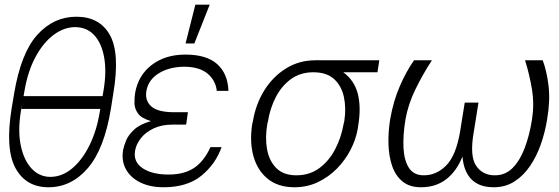

<svg xmlns="http://www.w3.org/2000/svg" viewBox="-20 -784 2371 814"><path d="M460.2 -386.7 450.6 -325.6Q422.6 -152.7 352.6 -71.4Q282.7 9.9 185.7 9.9Q89.8 9.9 45.6 -71.4Q1.4 -152.7 29.5 -325.6L39.8 -386.7Q68.5 -558.9 137.8 -636Q207 -713.1 304 -713.1Q402.3 -713.1 445.8 -635.7Q489.3 -558.2 460.2 -386.7ZM79.9 -376.4H414.8L418.7 -398.8Q432.5 -480.5 421.5 -541.2Q410.5 -601.9 378.9 -635.5Q347.3 -669 298.3 -669Q251.8 -669 207.7 -636.4Q163.7 -603.7 130.9 -543.1Q98 -482.6 83.8 -398.8ZM403.4 -312.1 405.2 -322.1H71L75.3 -350.5L68.5 -312.1Q55 -229.4 68.2 -166.7Q81.3 -104 114.3 -69.1Q147.4 -34.1 193.5 -34.1Q242.9 -34.1 285.9 -70Q328.8 -105.8 359.7 -168.7Q390.6 -231.5 403.4 -312.1Z M769.9 -259.6H769.2L768.8 -255.7H711.3Q665.1 -255.7 631.2 -239.5Q597.3 -223.4 577.2 -198Q557.2 -172.6 552.6 -144.5Q544.7 -97.3 584.9 -70.7Q625 -44 694.6 -44Q761 -44 803.1 -72.3Q845.2 -100.5 872.2 -160.2H919.4Q893.5 -87.4 833.3 -38.7Q773.1 9.9 673.7 9.9Q616.5 9.9 575.1 -10.3Q533.7 -30.5 514 -66.2Q494.3 -101.9 501.8 -147.7Q505 -165.1 514.9 -188.9Q524.9 -212.7 549.4 -235.1Q573.9 -257.5 620 -270.6Q579.9 -282.3 565.2 -302.7Q550.4 -323.2 550.1 -346.6Q549.7 -370 552.9 -390.3Q566.4 -465.6 623.8 -509.1Q681.1 -552.6 766 -552.6Q856.2 -552.6 901.1 -511.9Q946 -471.2 948.5 -398.8H899.1Q894.5 -442.5 860.3 -471.6Q826 -500.7 761.7 -501.1Q698.2 -500.7 653.4 -473.4Q608.7 -446 600.5 -397.7Q594.1 -357.2 621.6 -332.7Q649.1 -308.2 718.8 -308.2H776.6ZM766.7 -599.8 808.2 -764.2H869L804 -599.8Z M1049.4 -258.5 1052.2 -269.9Q1064.3 -343 1100.9 -401.5Q1137.4 -459.9 1193 -494.1Q1248.6 -528.4 1316.4 -528.4Q1326.3 -529.5 1335.2 -528.4H1588.1L1580.3 -477.6H1435.4Q1482.6 -443.2 1497.2 -385.3Q1511.7 -327.4 1498.2 -248.6L1496.8 -238.6Q1489.3 -193.9 1466.6 -149.7Q1443.9 -105.5 1408.6 -69.4Q1373.2 -33.4 1327.6 -11.7Q1282 9.9 1228.3 9.9Q1159.4 9.9 1115.4 -25.6Q1071.4 -61.1 1054.5 -122Q1037.6 -182.9 1049.4 -258.5ZM1116.1 -269.9 1113.3 -258.5Q1103.3 -201 1112.2 -151.3Q1121.1 -101.6 1151.6 -71.2Q1182.2 -40.8 1236.5 -40.8Q1292.6 -40.8 1333.8 -71.2Q1375 -101.6 1400.9 -151.3Q1426.8 -201 1436.8 -258.5L1439.6 -269.9Q1448.2 -325.3 1438 -372.7Q1427.9 -420.1 1396.3 -448.9Q1364.7 -477.6 1308.2 -477.6Q1253.9 -477.6 1214 -448.9Q1174 -420.1 1149.5 -372.7Q1125 -325.3 1116.1 -269.9Z M2206 -528.4H2280.9Q2297.9 -483.7 2305.6 -420.5Q2313.2 -357.2 2299.4 -277Q2290.8 -223.4 2272.9 -172.2Q2255 -121.1 2226.9 -79.9Q2198.9 -38.7 2160.7 -14.4Q2122.5 9.9 2073.5 9.9Q2011.7 9.9 1978.7 -23.8Q1945.7 -57.5 1940.7 -120.4Q1915.5 -57.5 1871.4 -23.8Q1827.4 9.9 1764.6 9.9Q1716.6 9.9 1686.8 -14.4Q1657 -38.7 1642.8 -79.7Q1628.6 -120.7 1627 -171.9Q1625.4 -223 1633.9 -277Q1647.7 -356.2 1675.4 -419.6Q1703.1 -483 1735.4 -528.4H1811.1Q1772.4 -469.1 1741.3 -405.5Q1710.2 -342 1698.9 -277Q1687.9 -210.2 1690.7 -156.6Q1693.5 -103 1714.1 -71.7Q1734.7 -40.5 1777 -40.8Q1829.5 -40.5 1871.1 -81.9Q1912.6 -123.2 1930 -222.7L1950.3 -349.1H2008.5L1988.3 -222.7Q1970.9 -123.2 1998.2 -81.9Q2025.6 -40.5 2078.1 -40.8Q2121.8 -40.5 2152.9 -71.6Q2183.9 -102.6 2204.4 -156.2Q2224.8 -209.9 2235.4 -277Q2245.7 -342 2235.3 -405.2Q2224.8 -468.4 2206 -528.4Z"/></svg>

Font: Inter Extra Light  BETA
Style: Italic
Weight: 200
Italic angle: 9.39999°
Designer: Rasmus Andersson
Foundry: rsms
Version: Version 3.011;git-f93a4a705